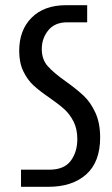

<svg xmlns="http://www.w3.org/2000/svg" viewBox="-20 -720 431 740"><path d="M61 -66H170Q227 -66 252.5 -100Q278 -134 278 -184Q278 -223 263.5 -251.5Q249 -280 228 -299Q207 -318 171 -343Q133 -369 109.5 -390.5Q86 -412 70 -445Q54 -478 54 -524Q54 -604 102 -652Q150 -700 235 -700H316V-634H239Q191 -634 166 -603Q141 -572 141 -531Q141 -491 164 -465Q187 -439 234 -406Q277 -375 303 -350.5Q329 -326 347.5 -286Q366 -246 366 -190Q366 -96 312.5 -48Q259 0 166 0H61Z"/></svg>

Font: Homenaje
Style: Regular
Weight: 400
Designer: Constanza Artigas Preller, Agustina Mingote
Foundry: Constanza Artigas Preller, Agustina Mingote
Version: Version 1.100